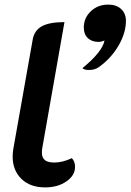

<svg xmlns="http://www.w3.org/2000/svg" viewBox="-20 -805 567 834"><path d="M35 -125Q35 -141 38 -159L122 -633Q129 -673 162 -691Q195 -709 260 -709L164 -164Q162 -156 162 -142Q162 -120 175 -109.5Q188 -99 216 -99Q252 -99 292 -118Q306 -104 306 -80Q306 -43 268.5 -17Q231 9 176 9Q111 9 73 -28Q35 -65 35 -125ZM434 -629Q420 -623 408 -623Q379 -623 361.5 -639.5Q344 -656 344 -685Q344 -727 374.5 -756Q405 -785 450 -785Q486 -785 506.5 -765.5Q527 -746 527 -715Q527 -662 495 -607Q463 -552 410 -514Q393 -501 366 -501Q346 -501 338 -509Q424 -579 434 -629Z"/></svg>

Font: K2D
Style: Bold Italic
Weight: 700
Italic angle: -10°
Designer: Katatrad Aksorn Co.,Ltd.
Foundry: Cadson Demak Co.,Ltd.
Version: Version 1.000; ttfautohint (v1.6)